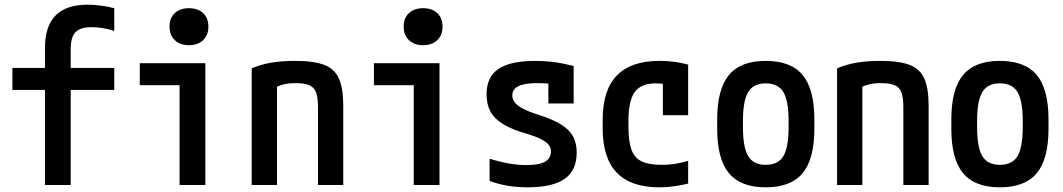

<svg xmlns="http://www.w3.org/2000/svg" viewBox="-20 -790 4540 820"><path d="M172 0V-406H33V-500H172V-585Q172 -678 217.5 -724Q263 -770 354 -770Q381 -770 411 -766Q441 -762 468 -755V-658Q440 -667 415 -670.5Q390 -674 371 -674Q324 -674 303 -653Q282 -632 282 -581V-500H468V-406H282V0Z M747 0V-426H577V-520H857V0ZM787 -597Q749 -597 726.5 -618.5Q704 -640 704 -676Q704 -713 726.5 -734Q749 -755 787 -755Q825 -755 847.5 -734Q870 -713 870 -676Q870 -640 847.5 -618.5Q825 -597 787 -597Z M1055 -498Q1094 -515 1139 -522.5Q1184 -530 1240 -530Q1320 -530 1364.5 -513Q1409 -496 1427.5 -454.5Q1446 -413 1446 -340V0H1338V-334Q1338 -374 1329.5 -396Q1321 -418 1300 -426.5Q1279 -435 1241 -435Q1222 -435 1205.5 -432.5Q1189 -430 1170.5 -423Q1152 -416 1126 -402L1163 -470V0H1055Z M1747 0V-426H1577V-520H1857V0ZM1787 -597Q1749 -597 1726.5 -618.5Q1704 -640 1704 -676Q1704 -713 1726.5 -734Q1749 -755 1787 -755Q1825 -755 1847.5 -734Q1870 -713 1870 -676Q1870 -640 1847.5 -618.5Q1825 -597 1787 -597Z M2233 10Q2189 10 2149.5 3.5Q2110 -3 2071 -17V-112Q2113 -99 2152 -92Q2191 -85 2229 -85Q2283 -85 2308 -99.5Q2333 -114 2333 -144Q2333 -160 2322.5 -172.5Q2312 -185 2289 -196.5Q2266 -208 2229 -219Q2168 -236 2130 -259Q2092 -282 2075 -313Q2058 -344 2058 -387Q2058 -461 2108.5 -495.5Q2159 -530 2267 -530Q2305 -530 2342 -525.5Q2379 -521 2430 -508V-348H2322V-488L2370 -426Q2336 -432 2315 -433.5Q2294 -435 2275 -435Q2220 -435 2194 -422Q2168 -409 2168 -382Q2168 -366 2179 -352Q2190 -338 2214 -325.5Q2238 -313 2279 -300Q2339 -281 2375 -259Q2411 -237 2427 -208Q2443 -179 2443 -138Q2443 -62 2391.5 -26Q2340 10 2233 10Z M2795 10Q2554 10 2554 -240V-280Q2554 -530 2796 -530Q2863 -530 2919 -514V-298H2811V-499L2866 -418Q2846 -426 2824 -430Q2802 -434 2780 -434Q2718 -434 2691 -397Q2664 -360 2664 -273V-248Q2664 -186 2677 -150.5Q2690 -115 2721 -100.5Q2752 -86 2807 -86Q2836 -86 2861.5 -90Q2887 -94 2919 -103V-6Q2891 1 2859.5 5.5Q2828 10 2795 10Z M3250 10Q3143 10 3093 -50.5Q3043 -111 3043 -240V-280Q3043 -409 3093 -469.5Q3143 -530 3250 -530Q3358 -530 3408 -469.5Q3458 -409 3458 -280V-240Q3458 -111 3408 -50.5Q3358 10 3250 10ZM3250 -86Q3303 -86 3325.5 -123Q3348 -160 3348 -248V-273Q3348 -360 3325.5 -397Q3303 -434 3250 -434Q3198 -434 3175.5 -397Q3153 -360 3153 -273V-248Q3153 -160 3175.5 -123Q3198 -86 3250 -86Z M3555 -498Q3594 -515 3639 -522.5Q3684 -530 3740 -530Q3820 -530 3864.5 -513Q3909 -496 3927.5 -454.5Q3946 -413 3946 -340V0H3838V-334Q3838 -374 3829.5 -396Q3821 -418 3800 -426.5Q3779 -435 3741 -435Q3722 -435 3705.5 -432.5Q3689 -430 3670.5 -423Q3652 -416 3626 -402L3663 -470V0H3555Z M4250 10Q4143 10 4093 -50.5Q4043 -111 4043 -240V-280Q4043 -409 4093 -469.5Q4143 -530 4250 -530Q4358 -530 4408 -469.5Q4458 -409 4458 -280V-240Q4458 -111 4408 -50.5Q4358 10 4250 10ZM4250 -86Q4303 -86 4325.5 -123Q4348 -160 4348 -248V-273Q4348 -360 4325.5 -397Q4303 -434 4250 -434Q4198 -434 4175.5 -397Q4153 -360 4153 -273V-248Q4153 -160 4175.5 -123Q4198 -86 4250 -86Z"/></svg>

Font: M PLUS Code Latin Medium
Style: Regular
Weight: 500
Designer: Coji Morishita
Foundry: UNDERFOREST DESIGN
Version: Version 1.002; ttfautohint (v1.8.3)